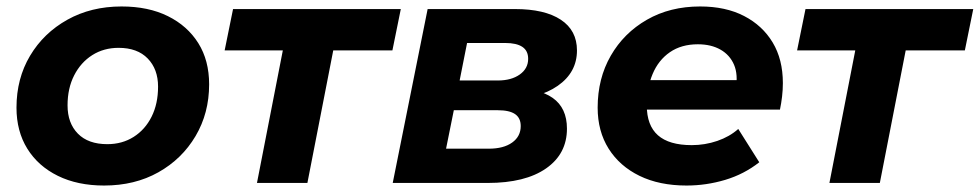

<svg xmlns="http://www.w3.org/2000/svg" viewBox="-20 -566 3031 594"><path d="M302 8Q220 8 159 -22Q98 -52 64.5 -106Q31 -160 31 -233Q31 -323 73 -393.5Q115 -464 188.5 -505Q262 -546 356 -546Q439 -546 499.5 -516Q560 -486 593.5 -432.5Q627 -379 627 -305Q627 -216 585 -145Q543 -74 470 -33Q397 8 302 8ZM312 -120Q358 -120 393.5 -142.5Q429 -165 449 -205Q469 -245 469 -298Q469 -352 437 -385Q405 -418 347 -418Q301 -418 265.5 -395.5Q230 -373 209.5 -333Q189 -293 189 -240Q189 -185 221 -152.5Q253 -120 312 -120Z M775 0 862 -446 890 -410H675L701 -538H1220L1194 -410H975L1018 -446L931 0Z M1195 0 1303 -538H1573Q1665 -538 1715 -505Q1765 -472 1765 -410Q1765 -342 1705.5 -300.5Q1646 -259 1547 -259L1560 -294Q1646 -294 1690 -263Q1734 -232 1734 -168Q1734 -90 1669.5 -45Q1605 0 1489 0ZM1360 -106H1492Q1538 -106 1564.5 -125Q1591 -144 1591 -176Q1591 -201 1573.5 -213Q1556 -225 1520 -225H1384ZM1402 -317H1520Q1562 -317 1588 -335.5Q1614 -354 1614 -384Q1614 -409 1596 -421Q1578 -433 1543 -433H1425Z M2104 8Q2020 8 1958.5 -22Q1897 -52 1863 -106Q1829 -160 1829 -233Q1829 -323 1869.5 -393.5Q1910 -464 1981.5 -505Q2053 -546 2146 -546Q2225 -546 2282 -516.5Q2339 -487 2370.5 -434.5Q2402 -382 2402 -309Q2402 -288 2399.5 -267Q2397 -246 2393 -227H1948L1964 -318H2320L2256 -290Q2264 -335 2251 -365.5Q2238 -396 2209 -412.5Q2180 -429 2139 -429Q2088 -429 2052.5 -404.5Q2017 -380 1999 -337Q1981 -294 1981 -240Q1981 -178 2015.5 -147.5Q2050 -117 2120 -117Q2161 -117 2199 -130Q2237 -143 2264 -167L2329 -64Q2282 -27 2223.5 -9.5Q2165 8 2104 8Z M2546 0 2633 -446 2661 -410H2446L2472 -538H2991L2965 -410H2746L2789 -446L2702 0Z"/></svg>

Font: MOST Montserrat
Style: Bold Italic
Weight: 700
Italic angle: -11.3°
Designer: Julieta Ulanovsky
Foundry: Julieta Ulanovsky
Version: Version 8.000;March 11, 2024;FontCreator 15.0.0.2926 64-bit